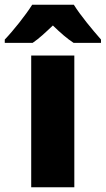

<svg xmlns="http://www.w3.org/2000/svg" viewBox="-70 -786 444 806"><path d="M240 -766H65C39 -724 -16 -655 -50 -620V-606H67C95 -625 119 -648 152 -679C184 -648 210 -625 239 -606H354V-620C318 -661 268 -721 240 -766ZM242 0V-553H61V0Z"/></svg>

Font: Noto Sans Telugu SemiCondensed Black
Style: Regular
Weight: 900
Width: 4
Designer: Jelle Bosma - Monotype Design Team
Foundry: Monotype Imaging Inc.
Version: Version 2.005